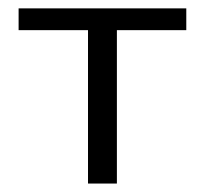

<svg xmlns="http://www.w3.org/2000/svg" viewBox="-20 -434 484 454"><path d="M188.1 0V-414.2H256.4V0ZM24 -362.7V-414.2H420.5V-362.7Z"/></svg>

Font: Ysabeau
Style: Bold
Weight: 700
Designer: Christian Thalmann (Catharsis Fonts)
Version: Version 2.000;gftools[0.9.27.dev2+g8671c4b]